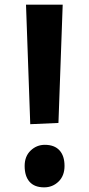

<svg xmlns="http://www.w3.org/2000/svg" viewBox="-20 -785 380 818"><path d="M90.8 -765.1H247.1L229 -261.2L108.9 -255.9ZM170.9 -168Q211.9 -168 233.4 -144.5Q254.9 -121.1 254.9 -78.1Q254.9 -36.1 229.5 -11.5Q204.1 13.2 168 13.2Q127 13.2 106 -10.5Q85 -34.2 85 -78.1Q85 -119.1 110.6 -143.6Q136.2 -168 170.9 -168Z"/></svg>

Font: Kadwa
Style: Bold
Weight: 700
Designer: Sol Matas
Foundry: Sol Matas
Version: Version 1.001;PS 001.000;hotconv 1.0.70;makeotf.lib2.5.58329